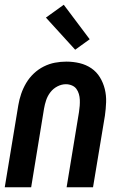

<svg xmlns="http://www.w3.org/2000/svg" viewBox="-24 -787 519 807"><path d="M-4 0 53 -345Q57 -369 65 -392.5Q73 -416 86 -438Q99 -460 118 -478Q137 -496 160 -507.5Q183 -519 207 -523.5Q231 -528 255 -528Q284 -528 311 -521.5Q338 -515 360 -500Q382 -485 396 -462Q410 -439 416.5 -412.5Q423 -386 422 -357.5Q421 -329 417 -301L367 0H256L308 -316Q310 -329 311 -342Q312 -355 311.5 -367.5Q311 -380 307.5 -392Q304 -404 297 -413.5Q290 -423 278 -428Q266 -433 253 -433Q235 -433 217.5 -424Q200 -415 188 -399.5Q176 -384 170 -366Q164 -348 161 -330L107 0ZM292 -578 169 -713 244 -767 353 -622Z"/></svg>

Font: Iosevka QP
Style: Bold Italic
Weight: 700
Italic angle: -9°
Designer: Belleve Invis
Foundry: Belleve Invis
Version: Version 20.0.0; ttfautohint (v1.8.4)